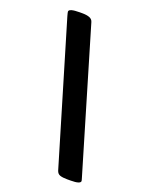

<svg xmlns="http://www.w3.org/2000/svg" viewBox="-146 -776 715 930"><g transform="rotate(20 211.0 -311.5)"><path d="M319 79Q296 79 282.5 74.5Q269 70 264 54L50 -664Q45 -682 45 -686Q45 -702 100 -702H113Q136 -702 150.5 -696.5Q165 -691 169 -677L382 41Q384 48 386 54.5Q388 61 388 63Q388 79 337 79Z"/></g></svg>

Font: Asap
Style: Bold Italic
Weight: 700
Italic angle: -6°
Designer: Pablo Cosgaya
Foundry: Omnibus-Type
Version: Version 3.001; ttfautohint (v1.8.3)